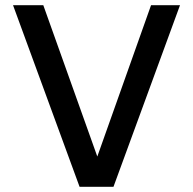

<svg xmlns="http://www.w3.org/2000/svg" viewBox="-20 -716 740 736"><path d="M670 -696 415 0H285L30 -696H146L353 -116L559 -696Z"/></svg>

Font: Amiko SemiBold
Style: Regular
Weight: 600
Designer: Pablo Impallari, Rodrigo Fuenzalida, Andres Torresi
Foundry: Impallari Type
Version: Version 1.001; ttfautohint (v1.3)